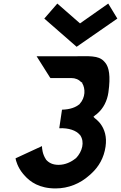

<svg xmlns="http://www.w3.org/2000/svg" viewBox="-20 -1033 677 1075"><path d="M237 -141C218 -169 215 -202 215 -215L68 -147L67 -146C69 -134 79 -96 109 -60L116 -52C149 -14 201 22 291 22C363 22 429 -5 481 -52L490 -60C534 -100 562 -150 571 -212C579 -267 566 -309 541 -342L535 -349C527 -358 520 -364 510 -372L503 -379L512 -387C515 -390 518 -391 519 -392L527 -399C558 -426 580 -467 587 -516C600 -609 590 -656 570 -681L564 -688C532 -725 473 -718 398 -718H185L260 -599L263 -596H379C402 -596 421 -588 436 -572H440V-568C459 -537 459 -487 426 -451L425 -449H424C404 -432 372 -420 328 -419L327 -418L312 -316L313 -315C365 -317 406 -303 427 -278H428L429 -276C455 -238 441 -185 406 -148L404 -146H403C379 -126 345 -110 308 -110C274 -110 253 -122 238 -139ZM586 -1013 428 -902 301 -1013C277 -986 251 -955 228 -929L409 -771L637 -929Z"/></svg>

Font: Hussar Woodtype
Style: SeBdObl
Weight: 900
Foundry: Cannot Into Space Fonts
Version: Version 1.07